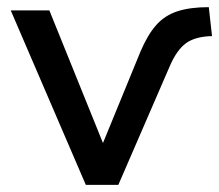

<svg xmlns="http://www.w3.org/2000/svg" viewBox="-20 -517 613 537"><path d="M220 0 10 -488H118L268 -117L373 -373Q393 -420 417 -447Q441 -474 476.5 -485.5Q512 -497 564 -497L573 -416Q526 -415 500 -396Q474 -377 454 -330L311 0Z"/></svg>

Font: Nunito Sans SemiBold
Style: Regular
Weight: 600
Designer: Vernon Adams
Foundry: Vernon Adams
Version: Version 3.101; ttfautohint (v1.8.4.7-5d5b);gftools[0.9.27]